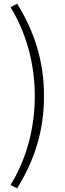

<svg xmlns="http://www.w3.org/2000/svg" viewBox="-20 -830 355 1043"><path d="M73 193C164 46 219 -113 219 -308C219 -503 164 -663 73 -810L37 -791C124 -650 169 -481 169 -308C169 -135 124 35 37 175Z"/></svg>

Font: Noto Sans Japanese Light
Style: Regular
Weight: 300
Designer: Ryoko NISHIZUKA (kana & ideographs); Paul D. Hunt (Latin, Greek & Cyrillic); Wenlong ZHANG (bopomofo); Sandoll Communica
Foundry: Adobe Systems Incorporated
Version: Version 1.000;PS 1;hotconv 1.0.78;makeotf.lib2.5.61930